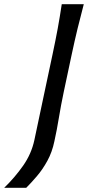

<svg xmlns="http://www.w3.org/2000/svg" viewBox="-94 -733 418 911"><path d="M-74 158Q-23.5 109 15.8 53Q55 -3 69 -68L112.5 -273.5L155 -473.5Q169.5 -541.5 179.8 -597.2Q190 -653 199 -713H303.5Q287.5 -653 274 -597.2Q260.5 -541.5 246 -473.5L208.5 -297Q195 -233 185.5 -174.8Q176 -116.5 164 -62.5Q153.5 -11.5 130.8 30Q108 71.5 80.8 103.2Q53.5 135 30.5 158Z"/></svg>

Font: Commissioner Flair
Style: Italic
Weight: 400
Italic angle: -12°
Designer: Kostas Bartsokas
Foundry: Kostas Bartsokas
Version: Version 1.000; ttfautohint (v1.8.3)